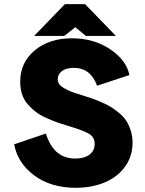

<svg xmlns="http://www.w3.org/2000/svg" viewBox="-20 -895 696 923"><path d="M325.2 -710.9Q430.7 -710.9 509 -658.7Q587.4 -606.4 602.1 -534.2L446.8 -482.9Q415.5 -568.8 335 -568.8Q298.8 -568.8 278.3 -553.5Q257.8 -538.1 257.8 -516.1Q257.8 -500.5 265.1 -489.7Q272.5 -479 298.1 -465.6Q323.7 -452.1 372.1 -438Q400.4 -429.2 418.9 -422.9Q437.5 -416.5 465.6 -404.5Q493.7 -392.6 512.5 -381.1Q531.2 -369.6 553 -351.6Q574.7 -333.5 587.4 -313.7Q600.1 -293.9 608.6 -266.8Q617.2 -239.7 617.2 -209Q617.2 -143.6 581.1 -93.8Q544.9 -43.9 483.4 -18.1Q421.9 7.8 344.2 7.8Q225.6 7.8 145.5 -51Q65.4 -109.9 47.9 -201.2L200.2 -252.9Q221.7 -189 256.8 -160.9Q292 -132.8 341.8 -132.8Q385.3 -132.8 410.2 -151.6Q435.1 -170.4 435.1 -203.1Q435.1 -235.4 408 -251.7Q380.9 -268.1 307.1 -290Q274.4 -299.8 250.7 -308.3Q227.1 -316.9 198.2 -330.1Q169.4 -343.3 149.7 -358.9Q129.9 -374.5 112.3 -395Q94.7 -415.5 85.9 -442.6Q77.1 -469.7 77.1 -502Q77.1 -594.7 147 -652.8Q216.8 -710.9 325.2 -710.9ZM292 -875H389.2L537.1 -722.2H393.1L341.8 -764.2L289.1 -722.2H144Z"/></svg>

Font: LT Superior Black
Style: Regular
Weight: 900
Designer: Daniel Lyons
Foundry: LyonsType
Version: Version 2.005